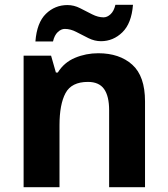

<svg xmlns="http://www.w3.org/2000/svg" viewBox="-20 -777 697 797"><path d="M388 -556Q476 -556 529 -508.5Q582 -461 582 -356V0H433V-319Q433 -378 412 -407.5Q391 -437 345 -437Q277 -437 252 -390.5Q227 -344 227 -257V0H78V-546H192L212 -476H220Q246 -518 291.5 -537Q337 -556 388 -556ZM127 -605Q133 -683 170.5 -719.5Q208 -756 260 -756Q287 -756 312.5 -743Q338 -730 362.5 -717.5Q387 -705 410 -705Q425 -705 439 -718Q453 -731 459 -757H532Q526 -680 488 -643Q450 -606 399 -606Q373 -606 347.5 -618.5Q322 -631 297.5 -644Q273 -657 249 -657Q234 -657 220 -644Q206 -631 200 -605Z"/></svg>

Font: Noto Sans Thaana
Style: Bold
Weight: 700
Designer: David Williams
Foundry: Google Inc.
Version: Version 3.001; ttfautohint (v1.8.4.7-5d5b)